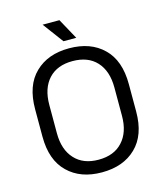

<svg xmlns="http://www.w3.org/2000/svg" viewBox="-129 -978 927 1088"><g transform="rotate(-15 334.5 -434.0)"><path d="M334 13.7Q209 13.7 134.8 -58.6Q59.6 -130.9 59.6 -269.5Q59.6 -323.2 59.6 -429.7Q59.6 -569.3 134.8 -641.6Q209 -713.9 334 -713.9Q460 -713.9 534.2 -641.6Q609.4 -569.3 609.4 -429.7Q609.4 -377 609.4 -269.5Q609.4 -130.9 534.2 -58.6Q460 13.7 334 13.7ZM334 -60.5Q424.8 -60.5 474.6 -115.2Q525.4 -169.9 525.4 -266.6Q525.4 -322.3 525.4 -432.6Q525.4 -530.3 474.6 -585Q424.8 -638.7 334 -638.7Q244.1 -638.7 194.3 -585Q143.6 -530.3 143.6 -432.6Q143.6 -377.9 143.6 -266.6Q143.6 -169.9 194.3 -115.2Q244.1 -60.5 334 -60.5ZM314.5 -760.7Q292 -791 224.6 -881.8Q249 -881.8 323.2 -881.8Q339.8 -851.6 389.6 -760.7Q371.1 -760.7 314.5 -760.7Z"/></g></svg>

Font: Kadena Space Grotesk
Style: Regular
Weight: 400
Designer: Florian Karsten
Version: Version 2.000